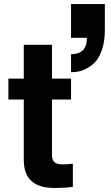

<svg xmlns="http://www.w3.org/2000/svg" viewBox="-20 -906 544 938"><path d="M492.2 -759.8Q492.2 -708 480 -668.9Q467.8 -629.9 450 -608.6Q432.1 -587.4 408.2 -574.2Q384.3 -561 365.5 -557.1Q346.7 -553.2 327.1 -553.2V-641.1Q404.8 -641.1 404.8 -721.2H327.1V-886.2H492.2ZM96.2 -125V-419.9H21V-522H96.2V-687H233.9V-522H327.1V-419.9H233.9V-147.9Q233.9 -124.5 245.8 -113.8Q257.8 -103 285.2 -103Q298.8 -103 311.5 -103.8Q324.2 -104.5 330.1 -105.5L335.9 -106V6.8Q303.2 12.2 244.1 12.2Q96.2 12.2 96.2 -125Z"/></svg>

Font: Standard
Style: Bold
Weight: 400
Designer: Bryce Wilner
Version: Version 2.000;PS 2.0;hotconv 16.6.51;makeotf.lib2.5.65220 DE